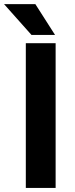

<svg xmlns="http://www.w3.org/2000/svg" viewBox="-54 -923 366 943"><path d="M219.2 0H72.8V-710.9H219.2ZM216.3 -751.5H100.6L-34.2 -902.8H119.6Z"/></svg>

Font: SteelSelectRoboto
Style: Roboto-Bold
Weight: 700
Designer: Google
Version: Version 2.137; 2017